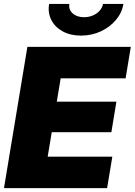

<svg xmlns="http://www.w3.org/2000/svg" viewBox="-20 -969 694 989"><path d="M0.5 0 121.1 -727.5H653.8L627 -565.4H292.5L272.5 -445.3H579.6L553.7 -288.1H246.6L225.6 -162.1H558.6L531.7 0ZM397.5 -785.6Q342.8 -785.6 303 -807.4Q263.2 -829.1 244.4 -866.2Q225.6 -903.3 232.9 -948.7H337.4Q332.5 -919.9 354.2 -900.1Q376 -880.4 413.1 -880.4Q437.5 -880.4 458.5 -889.4Q479.5 -898.4 493.4 -914.1Q507.3 -929.7 510.7 -948.7H615.7Q608.4 -903.3 577.1 -866.2Q545.9 -829.1 499 -807.4Q452.1 -785.6 397.5 -785.6Z"/></svg>

Font: Inter 18pt Black
Style: Italic
Weight: 900
Italic angle: -9.3988°
Designer: Rasmus Andersson
Foundry: rsms
Version: Version 4.001;git-66647c0bb